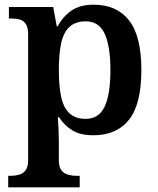

<svg xmlns="http://www.w3.org/2000/svg" viewBox="-20 -566 673 819"><path d="M15 233V184H25Q43 184 60.5 179.5Q78 175 89 160.5Q100 146 100 117V-418Q100 -448 90.5 -463Q81 -478 65 -482.5Q49 -487 29 -487H18V-536H207L222 -454H226Q248 -495 284.5 -520.5Q321 -546 379 -546Q478 -546 530.5 -479Q583 -412 583 -267Q583 -122 530.5 -55.5Q478 11 378 11Q323 11 288.5 -10Q254 -31 232 -66H227Q229 -38 230 -7.5Q231 23 231 46V118Q231 147 242.5 161Q254 175 271.5 179.5Q289 184 306 184H320V233ZM346 -59Q402 -59 426.5 -111.5Q451 -164 451 -267Q451 -369 426.5 -422Q402 -475 346 -475Q302 -475 276.5 -451.5Q251 -428 241 -382Q231 -336 231 -267Q231 -199 241 -152.5Q251 -106 276.5 -82.5Q302 -59 346 -59Z"/></svg>

Font: Noto Serif Khmer SemiBold
Style: Regular
Weight: 600
Version: Version 2.003